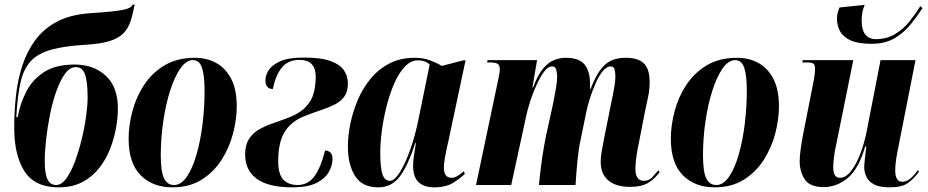

<svg xmlns="http://www.w3.org/2000/svg" viewBox="-20 -794 3984 824"><path d="M232 10Q129 10 85 -59Q41 -128 41 -246Q41 -315 48.5 -383.5Q56 -452 76 -513Q96 -574 132 -622.5Q168 -671 224.5 -701Q281 -731 363 -737Q422 -741 456.5 -744.5Q491 -748 509.5 -752Q528 -756 536.5 -761Q545 -766 549 -774H558Q550 -732 539.5 -701Q529 -670 508 -649.5Q487 -629 449.5 -617.5Q412 -606 350 -602Q258 -597 200.5 -581Q143 -565 112 -531.5Q81 -498 68 -440Q55 -382 50 -292L56 -291Q66 -348 92 -399.5Q118 -451 168 -484Q218 -517 300 -517Q382 -517 434 -469Q486 -421 486 -328Q486 -290 478 -245Q470 -200 452.5 -155Q435 -110 405.5 -72.5Q376 -35 333 -12.5Q290 10 232 10ZM221 0Q244 0 264.5 -28Q285 -56 301.5 -100.5Q318 -145 330.5 -196Q343 -247 349.5 -295Q356 -343 356 -375Q356 -443 345 -474.5Q334 -506 305 -506Q280 -506 259.5 -478Q239 -450 222.5 -404.5Q206 -359 195 -304.5Q184 -250 178 -197Q172 -144 172 -102Q172 -48 184 -24Q196 0 221 0Z M720 10Q635 10 583.5 -42Q532 -94 532 -199Q532 -255 548 -316Q564 -377 598 -429Q632 -481 686 -513.5Q740 -546 817 -546Q866 -546 906.5 -524.5Q947 -503 971.5 -457Q996 -411 996 -337Q996 -283 980.5 -222.5Q965 -162 931.5 -109Q898 -56 845.5 -23Q793 10 720 10ZM727 0Q758 0 782.5 -36.5Q807 -73 824 -133Q841 -193 849.5 -264Q858 -335 858 -403Q858 -470 847 -503Q836 -536 808 -536Q779 -536 754 -500Q729 -464 710 -404.5Q691 -345 680.5 -272.5Q670 -200 670 -128Q670 -57 684 -28.5Q698 0 727 0Z M1234 10Q1132 10 1082 -26.5Q1032 -63 1032 -131Q1032 -171 1048 -196.5Q1064 -222 1089.5 -237Q1115 -252 1144.5 -262.5Q1174 -273 1202 -283Q1260 -303 1288.5 -331.5Q1317 -360 1326 -393.5Q1335 -427 1335 -464Q1335 -537 1265 -537Q1217 -537 1190 -504.5Q1163 -472 1151 -412Q1134 -412 1126.5 -422.5Q1119 -433 1119 -449Q1119 -470 1133 -492.5Q1147 -515 1182.5 -531Q1218 -547 1283 -547Q1359 -547 1400 -531.5Q1441 -516 1457 -491Q1473 -466 1473 -436Q1473 -401 1458 -380Q1443 -359 1417.5 -346Q1392 -333 1359 -322Q1326 -311 1290 -297Q1232 -275 1203 -230Q1174 -185 1174 -103Q1174 -45 1196.5 -22.5Q1219 0 1257 0Q1303 0 1330.5 -39Q1358 -78 1375 -148Q1389 -148 1398 -139.5Q1407 -131 1407 -111Q1407 -86 1392 -57.5Q1377 -29 1339.5 -9.5Q1302 10 1234 10Z M1604 10Q1534 10 1503.5 -39Q1473 -88 1473 -166Q1473 -211 1483.5 -262.5Q1494 -314 1515 -364Q1536 -414 1570 -455.5Q1604 -497 1651 -521.5Q1698 -546 1760 -546Q1797 -546 1827 -534.5Q1857 -523 1876 -511L1968 -535H1978L1904 -187Q1901 -175 1896.5 -154Q1892 -133 1888.5 -111.5Q1885 -90 1885 -74Q1885 -31 1918 -31Q1931 -31 1944 -39Q1957 -47 1970 -59L1975 -48Q1957 -30 1925.5 -10Q1894 10 1844 10Q1800 10 1776.5 -12Q1753 -34 1753 -83Q1753 -107 1757 -129.5Q1761 -152 1765 -180H1762Q1730 -81 1695 -35.5Q1660 10 1604 10ZM1653 -18Q1673 -18 1696.5 -55.5Q1720 -93 1741.5 -154.5Q1763 -216 1777 -287L1824 -517Q1812 -528 1799.5 -531.5Q1787 -535 1774 -535Q1743 -535 1717.5 -508Q1692 -481 1672.5 -437Q1653 -393 1639.5 -340Q1626 -287 1619 -234.5Q1612 -182 1612 -138Q1612 -74 1621.5 -46Q1631 -18 1653 -18Z M2683 8Q2624 8 2591 -19.5Q2558 -47 2558 -100Q2558 -122 2562.5 -146Q2567 -170 2573 -202L2602 -347Q2605 -361 2609.5 -382.5Q2614 -404 2617.5 -427Q2621 -450 2621 -467Q2621 -479 2618 -494Q2615 -509 2600 -509Q2584 -509 2567.5 -489.5Q2551 -470 2537 -438.5Q2523 -407 2512 -372.5Q2501 -338 2495 -308L2471 -190Q2463 -154 2458 -101.5Q2453 -49 2450 0H2293Q2296 -34 2301 -74Q2306 -114 2312.5 -152.5Q2319 -191 2325 -219L2353 -346Q2362 -391 2366.5 -418Q2371 -445 2371 -467Q2371 -478 2367.5 -493.5Q2364 -509 2349 -509Q2332 -509 2315.5 -487Q2299 -465 2283.5 -431.5Q2268 -398 2256 -361Q2244 -324 2238 -295L2174 0H2023L2117 -447Q2119 -459 2122 -472.5Q2125 -486 2125 -497Q2125 -513 2116.5 -519.5Q2108 -526 2084 -526H2071L2072 -536H2285L2265 -419H2268Q2288 -473 2311 -500Q2334 -527 2358.5 -536.5Q2383 -546 2407 -546Q2465 -546 2488.5 -517.5Q2512 -489 2512 -437Q2512 -431 2512 -425Q2512 -419 2512 -413H2515Q2535 -465 2556 -493.5Q2577 -522 2603 -534Q2629 -546 2667 -546Q2696 -546 2719 -537.5Q2742 -529 2755 -506.5Q2768 -484 2768 -442Q2768 -408 2761.5 -378.5Q2755 -349 2749 -320L2716 -151Q2711 -125 2709 -103Q2707 -81 2707 -70Q2707 -18 2743 -18Q2765 -18 2778.5 -32.5Q2792 -47 2805 -63L2811 -55Q2791 -28 2763 -10Q2735 8 2683 8Z M3047 10Q2962 10 2910.5 -42Q2859 -94 2859 -199Q2859 -255 2875 -316Q2891 -377 2925 -429Q2959 -481 3013 -513.5Q3067 -546 3144 -546Q3193 -546 3233.5 -524.5Q3274 -503 3298.5 -457Q3323 -411 3323 -337Q3323 -283 3307.5 -222.5Q3292 -162 3258.5 -109Q3225 -56 3172.5 -23Q3120 10 3047 10ZM3054 0Q3085 0 3109.5 -36.5Q3134 -73 3151 -133Q3168 -193 3176.5 -264Q3185 -335 3185 -403Q3185 -470 3174 -503Q3163 -536 3135 -536Q3106 -536 3081 -500Q3056 -464 3037 -404.5Q3018 -345 3007.5 -272.5Q2997 -200 2997 -128Q2997 -57 3011 -28.5Q3025 0 3054 0Z M3720 -606Q3662 -606 3630 -621Q3598 -636 3585 -660.5Q3572 -685 3572 -714Q3572 -737 3583 -762L3691 -773Q3683 -755 3680.5 -738Q3678 -721 3678 -705Q3678 -665 3694 -645.5Q3710 -626 3739 -626Q3786 -626 3822 -648Q3858 -670 3884 -703Q3910 -736 3930 -768L3939 -759Q3918 -727 3890 -691.5Q3862 -656 3821 -631Q3780 -606 3720 -606ZM3799 10Q3755 10 3731.5 -2.5Q3708 -15 3698.5 -35Q3689 -55 3689 -76Q3689 -87 3691 -105.5Q3693 -124 3695 -141Q3697 -158 3698 -165H3693Q3665 -69 3618 -30Q3571 9 3515 9Q3456 9 3434 -24Q3412 -57 3412 -102Q3412 -125 3416.5 -156.5Q3421 -188 3426 -214L3470 -437Q3475 -462 3476.5 -476Q3478 -490 3478 -498Q3478 -513 3472.5 -519.5Q3467 -526 3443 -526H3423L3425 -536H3642L3569 -175Q3562 -146 3559 -118.5Q3556 -91 3556 -77Q3556 -52 3563.5 -41.5Q3571 -31 3585 -31Q3610 -31 3632.5 -60Q3655 -89 3672.5 -135Q3690 -181 3700 -233L3759 -536H3909L3832 -145Q3822 -95 3822 -63Q3822 -14 3852 -14Q3871 -14 3888 -28.5Q3905 -43 3919 -64L3924 -57Q3903 -28 3877 -9Q3851 10 3799 10Z"/></svg>

Font: Noto Serif Display ExtraCondensed ExtraBold
Style: Italic
Weight: 800
Width: 2
Italic angle: -12°
Designer: Monotype Design Team
Foundry: Monotype Imaging Inc.
Version: Version 2.009